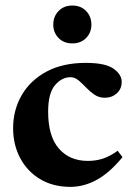

<svg xmlns="http://www.w3.org/2000/svg" viewBox="-20 -678 490 710"><path d="M297.5 -445.5Q369.5 -445.5 399.8 -424Q430 -402.5 430 -375.5Q430 -349 411.8 -332.8Q393.5 -316.5 367.5 -316.5Q346 -316.5 329.2 -328Q312.5 -339.5 298.2 -354.5Q284 -369.5 270.2 -381Q256.5 -392.5 240.5 -392.5Q208.5 -392.5 183.2 -362.8Q158 -333 158 -265Q158 -174 197.8 -128.5Q237.5 -83 305 -83Q335.5 -83 361.5 -91.8Q387.5 -100.5 415 -120.5L433 -97Q386 -39.5 338.2 -13.2Q290.5 13 240.5 13Q176 13 128.5 -15.5Q81 -44 54.8 -93.2Q28.5 -142.5 28.5 -204Q28.5 -271 60.2 -326Q92 -381 152 -413.2Q212 -445.5 297.5 -445.5ZM247.5 -517.5Q216 -517.5 196.5 -537.5Q177 -557.5 177 -587Q177 -617 196.5 -637.2Q216 -657.5 247.5 -657.5Q279 -657.5 298.5 -637.2Q318 -617 318 -587Q318 -557.5 298.5 -537.5Q279 -517.5 247.5 -517.5Z"/></svg>

Font: Newsreader 16pt
Style: Bold
Weight: 700
Designer: Hugues Gentile
Foundry: Production Type
Version: Version 1.003; ttfautohint (v1.8.3)